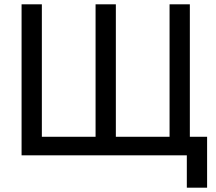

<svg xmlns="http://www.w3.org/2000/svg" viewBox="-20 -720 1000 890"><path d="M80 -700H174V-86H423V-700H517V-86H766V-700H860V-86H940V150H846V0H80Z"/></svg>

Font: PT Root UI Web Medium
Style: Regular
Weight: 500
Designer: Vitaly Kuzmin
Foundry: ParaType Ltd.
Version: Version 1.001W